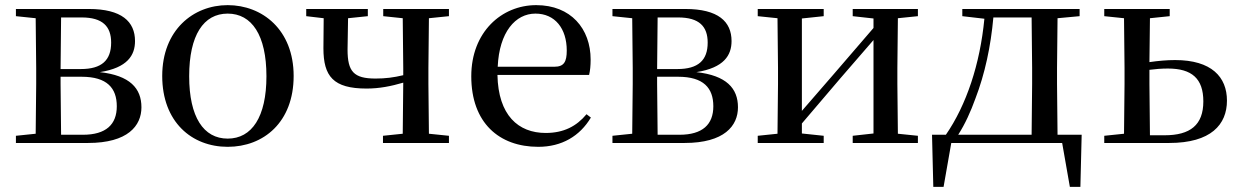

<svg xmlns="http://www.w3.org/2000/svg" viewBox="-20 -557 4819 748"><path d="M118 0H323C478 0 531 -67 531 -139C531 -213 486 -263 369 -276C477 -293 506 -342 506 -397C506 -473 454 -522 326 -522H42V-494L119 -486L121 -292V-230L119 -36L42 -28V0ZM218 -489H298C380 -489 413 -454 413 -391C413 -322 376 -288 295 -288H216ZM216 -258H298C397 -258 435 -214 435 -143C435 -72 393 -32 303 -32H218L216 -230Z M867 15C1007 15 1124 -81 1124 -261C1124 -441 1002 -537 867 -537C733 -537 612 -440 612 -261C612 -82 727 15 867 15ZM867 -17C773 -17 717 -101 717 -260C717 -420 773 -504 867 -504C961 -504 1018 -420 1018 -260C1018 -101 961 -17 867 -17Z M1473 -494 1549 -486 1551 -292V-264C1513 -255 1482 -251 1443 -251C1358 -251 1334 -278 1334 -364L1336 -486L1413 -494V-522H1173V-494L1241 -486L1240 -369C1240 -260 1278 -212 1408 -212C1458 -212 1503 -221 1551 -235L1549 -36L1472 -28V0H1729V-28L1651 -36L1649 -230V-292L1651 -486L1729 -494V-522H1473Z M2077 15C2169 15 2239 -27 2282 -99L2265 -112C2226 -65 2176 -39 2106 -39C1999 -39 1921 -108 1918 -265H2275C2279 -281 2281 -301 2281 -325C2281 -445 2204 -537 2069 -537C1934 -537 1816 -432 1816 -260C1816 -78 1925 15 2077 15ZM1919 -297C1925 -432 1988 -504 2066 -504C2142 -504 2188 -446 2188 -360C2188 -316 2177 -297 2140 -297Z M2442 0H2647C2802 0 2855 -67 2855 -139C2855 -213 2810 -263 2693 -276C2801 -293 2830 -342 2830 -397C2830 -473 2778 -522 2650 -522H2366V-494L2443 -486L2445 -292V-230L2443 -36L2366 -28V0ZM2542 -489H2622C2704 -489 2737 -454 2737 -391C2737 -322 2700 -288 2619 -288H2540ZM2540 -258H2622C2721 -258 2759 -214 2759 -143C2759 -72 2717 -32 2627 -32H2542L2540 -230Z M3302 -494 3383 -485V-448L3228 -268L3104 -125V-485L3189 -494V-522H2932V-494L3009 -486L3011 -292V-230L3009 -36L2932 -28V0H3189V-28L3104 -37V-76L3254 -252L3383 -401V-37L3302 -28V0H3556V-28L3478 -36L3476 -230V-292L3478 -486L3556 -494V-522H3302Z M3729 -494 3815 -484C3798 -307 3745 -148 3665 -32H3611L3616 171H3656L3686 0H4118L4148 171H4189L4194 -32H4100L4098 -230V-292L4100 -486L4186 -494V-522H3729ZM3999 -32H3713C3740 -74 3762 -123 3780 -173C3817 -269 3840 -377 3850 -489H3999L4001 -292V-230Z M4282 0H4535C4698 0 4760 -72 4760 -165C4760 -257 4700 -323 4558 -323C4526 -323 4492 -320 4458 -315L4460 -486L4537 -494V-522H4282V-494L4359 -486L4361 -292V-230L4359 -36L4282 -28ZM4458 -285C4481 -288 4505 -290 4530 -290C4623 -290 4668 -251 4668 -162C4668 -70 4617 -30 4517 -30H4460L4458 -230Z"/></svg>

Font: Source Han Serif SC Medium
Style: Regular
Weight: 500
Designer: Ryoko NISHIZUKA 西塚涼子 (kana & ideographs); Frank Grießhammer (Latin, Greek & Cyrillic); Wenlong ZHANG 张文龙 (bopomofo); San
Foundry: Adobe
Version: Version 2.003;hotconv 1.1.1;makeotfexe 2.6.0